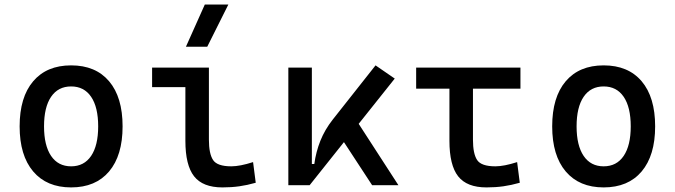

<svg xmlns="http://www.w3.org/2000/svg" viewBox="-20 -815 2970 845"><path d="M293 9.8Q185.5 9.8 126 -60.5Q66.4 -130.9 66.4 -258.8Q66.4 -387.2 126 -457.3Q185.5 -527.3 293 -527.3Q400.9 -527.3 460.2 -457.3Q519.5 -387.2 519.5 -258.8Q519.5 -130.9 460.2 -60.5Q400.9 9.8 293 9.8ZM293 -83Q350.1 -83 381.1 -128.9Q412.1 -174.8 412.1 -258.8Q412.1 -343.3 381.1 -388.9Q350.1 -434.6 293 -434.6Q235.8 -434.6 204.8 -388.9Q173.8 -343.3 173.8 -258.8Q173.8 -174.8 204.8 -128.9Q235.8 -83 293 -83Z M959 9.8Q872.6 9.8 834.2 -39.1Q795.9 -87.9 795.9 -195.3V-431.6H649.4V-517.6H899.4V-200.2Q899.4 -138.7 917.7 -110.8Q936 -83 998 -83Q1036.1 -83 1093.8 -101.6L1105.5 -10.7Q1067.9 0 1033.2 4.9Q998.5 9.8 959 9.8ZM798.3 -609.4 881.3 -794.9H984.9L892.1 -609.4Z M1249 0V-517.6H1352.5V-93.3H1363.3Q1370.6 -147 1390.1 -195.8Q1409.7 -244.6 1444.3 -288.6L1632.8 -527.3L1717.3 -469.2L1558.6 -270L1733.4 0H1617.7L1493.7 -189.5L1342.8 0Z M2121.1 9.8Q2034.7 9.8 1996.3 -39.1Q1958 -87.9 1958 -195.3V-424.8H1811.5V-517.6H2270.5V-424.8H2061.5V-200.2Q2061.5 -138.7 2079.8 -110.8Q2098.1 -83 2160.2 -83Q2198.2 -83 2255.9 -101.6L2267.6 -10.7Q2230 0 2195.3 4.9Q2160.6 9.8 2121.1 9.8Z M2636.7 9.8Q2529.3 9.8 2469.7 -60.5Q2410.2 -130.9 2410.2 -258.8Q2410.2 -387.2 2469.7 -457.3Q2529.3 -527.3 2636.7 -527.3Q2744.6 -527.3 2804 -457.3Q2863.3 -387.2 2863.3 -258.8Q2863.3 -130.9 2804 -60.5Q2744.6 9.8 2636.7 9.8ZM2636.7 -83Q2693.8 -83 2724.9 -128.9Q2755.9 -174.8 2755.9 -258.8Q2755.9 -343.3 2724.9 -388.9Q2693.8 -434.6 2636.7 -434.6Q2579.6 -434.6 2548.6 -388.9Q2517.6 -343.3 2517.6 -258.8Q2517.6 -174.8 2548.6 -128.9Q2579.6 -83 2636.7 -83Z"/></svg>

Font: Cascadia Mono PL
Style: Regular
Weight: 400
Monospace: yes
Designer: Aaron Bell
Foundry: Saja Typeworks
Version: Version 2404.023; ttfautohint (v1.8.4)